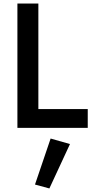

<svg xmlns="http://www.w3.org/2000/svg" viewBox="-20 -720 521 1081"><path d="M78 -700H196V-106H474V0H78ZM265 60 374 91 258 341 177 319Z"/></svg>

Font: Jost* Medium
Style: Regular
Weight: 500
Version: Version 3.7